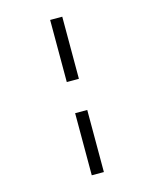

<svg xmlns="http://www.w3.org/2000/svg" viewBox="-130 -847 861 1072"><g transform="rotate(-15 300.0 -311.0)"><path d="M265 -401V-760H335V-401ZM265 138V-221H335V138Z"/></g></svg>

Font: iA Writer Quattro V
Style: Regular
Weight: 400
Designer: Mike Abbink, Paul van der Laan, Pieter van Rosmalen, Oliver Reichenstein
Foundry: Information Architects Inc.
Version: Version 2.000